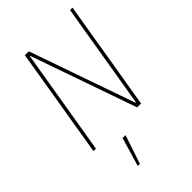

<svg xmlns="http://www.w3.org/2000/svg" viewBox="-276 -799 1152 1152"><g transform="rotate(-45 300.0 -223.5)"><path d="M191 -672H188L76 0H55L171 -698H204L439 -26H442L554 -698H575L459 0H426ZM234 68H259L198 251H180Z"/></g></svg>

Font: IBM Plex Mono Thin
Style: Italic
Weight: 100
Italic angle: -9°
Monospace: yes
Designer: Mike Abbink, Paul van der Laan, Pieter van Rosmalen
Foundry: Bold Monday
Version: Version 2.3